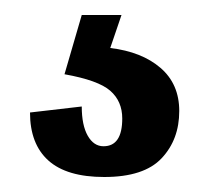

<svg xmlns="http://www.w3.org/2000/svg" viewBox="-20 -25 272 256"><path d="M219 123Q219 161 195.5 186Q172 211 119 211Q69 211 44.5 189Q20 167 20 125L89 117Q89 142 97 156Q105 170 118 170Q143 170 143 133Q143 110 127 96Q111 82 66 74L89 -5H142L127 39Q169 44 194 65.5Q219 87 219 123Z"/></svg>

Font: Arya
Style: Bold
Weight: 700
Designer: Eduardo Rodriguez Tunni, Modular Infotech
Foundry: Eduardo Rodriguez Tunni, Modular Infotech
Version: Version 1.002